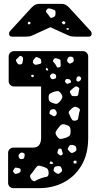

<svg xmlns="http://www.w3.org/2000/svg" viewBox="-20 -785 522 995"><path d="M49 190Q38 190 30 182Q22 174 22 163V7Q22 -4 30 -12Q38 -20 49 -20H150Q173 -20 183 -33.5Q193 -47 193 -70V-337H52Q41 -337 33 -345Q25 -353 25 -364V-493Q25 -504 33 -512Q41 -520 52 -520H410Q421 -520 429 -512Q437 -504 437 -493V-70Q437 12 403.5 70Q370 128 312.5 159Q255 190 182 190ZM91 -494Q84 -497 81 -494Q78 -491 73 -485Q67 -480 64 -477Q61 -474 64 -467Q69 -458 72.5 -454Q76 -450 86 -451Q95 -453 96 -458.5Q97 -464 99 -473Q100 -481 99 -485.5Q98 -490 91 -494ZM362 -476Q361 -483 359 -486.5Q357 -490 350 -491Q342 -492 338 -490.5Q334 -489 331 -482Q327 -475 327.5 -470.5Q328 -466 334 -460Q340 -454 344 -455.5Q348 -457 355 -461Q364 -465 362 -476ZM174 -488Q166 -491 163 -486.5Q160 -482 154 -475Q147 -466 153 -457Q160 -447 171 -450Q181 -453 187.5 -454Q194 -455 194 -465Q194 -476 189.5 -480Q185 -484 174 -488ZM286 -479Q276 -482 270 -483.5Q264 -485 258 -477Q252 -469 256.5 -464.5Q261 -460 267 -452Q272 -444 274.5 -438.5Q277 -433 286 -436Q295 -439 294.5 -444.5Q294 -450 294 -459Q294 -467 293.5 -471.5Q293 -476 286 -479ZM228 -428 221 -435 217 -425 222 -420H230ZM261 -403Q250 -407 243 -398Q238 -393 239 -389.5Q240 -386 243 -380Q248 -373 258 -375Q265 -377 268 -379Q271 -381 271 -387Q272 -399 261 -403ZM151 -398 141 -396 144 -386 151 -385 157 -392ZM399 -383Q395 -391 385 -389Q377 -387 376 -377Q375 -372 375.5 -369Q376 -366 381 -363Q388 -360 396 -368Q403 -376 399 -383ZM348 -362Q347 -372 336 -375Q330 -376 326 -376Q322 -376 319 -370Q315 -364 317.5 -361Q320 -358 324 -353Q327 -350 329.5 -350.5Q332 -351 336 -353Q342 -355 345 -355.5Q348 -356 348 -362ZM384 -334Q376 -339 371 -336.5Q366 -334 359 -328Q350 -320 345 -315.5Q340 -311 345 -301Q350 -289 356 -287.5Q362 -286 375 -287Q384 -288 385 -294Q386 -300 388 -310Q390 -319 391 -324Q392 -329 384 -334ZM295 -302Q287 -313 279.5 -313Q272 -313 258 -309Q245 -304 238.5 -299.5Q232 -295 232 -281Q232 -266 237.5 -260Q243 -254 257 -250Q270 -245 277 -248Q284 -251 293 -262Q302 -274 303 -282Q304 -290 295 -302ZM384 -227Q370 -234 362 -230Q354 -226 343 -214Q334 -205 336.5 -198.5Q339 -192 345 -180Q350 -169 354.5 -163.5Q359 -158 371 -160Q383 -162 384.5 -169Q386 -176 388 -188Q390 -202 393.5 -211Q397 -220 384 -227ZM273 -206Q269 -213 266 -216.5Q263 -220 255 -219Q246 -218 242.5 -215.5Q239 -213 237 -204Q235 -196 239 -193.5Q243 -191 250 -187Q256 -183 259.5 -182.5Q263 -182 268 -186Q277 -194 273 -206ZM323 -138Q308 -143 300.5 -140Q293 -137 284 -124Q273 -111 269 -102Q265 -93 275 -79Q285 -64 294.5 -65Q304 -66 321 -71Q335 -76 340.5 -82Q346 -88 346 -103Q346 -119 342 -126Q338 -133 323 -138ZM376 -16Q374 -26 369.5 -29Q365 -32 355 -34Q346 -35 342 -32Q338 -29 334 -21Q330 -14 332 -10Q334 -6 340 0Q346 6 350 7.5Q354 9 361 5Q369 1 373 -2.5Q377 -6 376 -16ZM302 -1Q300 -7 299 -11Q298 -15 291 -15Q284 -15 282.5 -11.5Q281 -8 279 -1Q275 9 283 14Q288 18 291.5 20Q295 22 301 18Q307 14 305.5 10Q304 6 302 -1ZM102 8Q91 2 82 11Q73 20 78 31Q81 37 84.5 38.5Q88 40 96 39Q102 38 104 35Q106 32 107 25Q108 19 108 15Q108 11 102 8ZM377 49 366 47 360 53 363 62H376ZM250 54 241 51 237 63 247 65 257 62ZM232 112Q232 93 222.5 87Q213 81 194 76Q179 71 173 76.5Q167 82 158 95Q147 111 139 119.5Q131 128 142 144Q154 159 164 152Q174 145 192 139Q209 133 220.5 131.5Q232 130 232 112ZM299 87Q296 79 291.5 77Q287 75 279 76Q270 77 265.5 79Q261 81 259 90Q256 98 259 102Q262 106 270 111Q277 116 281.5 116Q286 116 293 110Q300 105 301.5 100.5Q303 96 299 87ZM87 96Q87 89 82.5 88Q78 87 71 85Q65 84 61.5 83.5Q58 83 55 88Q50 95 48 99.5Q46 104 52 110Q57 117 61.5 116.5Q66 116 74 113Q82 110 84.5 107Q87 104 87 96ZM43 -595Q27 -595 27 -611Q27 -619 32 -624L144 -746Q162 -765 181 -765H301Q320 -765 338 -746L450 -624Q455 -619 455 -611Q455 -595 439 -595H373Q363 -595 353.5 -596Q344 -597 333 -602L241 -644L149 -602Q139 -597 129 -596Q119 -595 109 -595ZM249 -738Q239 -741 233 -741.5Q227 -742 221 -734Q216 -725 220 -720.5Q224 -716 230 -709Q236 -701 239.5 -695.5Q243 -690 252 -694Q263 -698 265.5 -703Q268 -708 268 -720Q268 -730 263 -732.5Q258 -735 249 -738ZM311 -676 300 -671 305 -660 314 -659 320 -668ZM138 -670 129 -673 123 -665 129 -658 137 -661ZM336 -640 324 -638 326 -631 335 -630Z"/></svg>

Font: Rubik Moonrocks
Style: Regular
Weight: 400
Designer: Hubert and Fischer, NaN
Foundry: Hubert and Fischer, NaN
Version: Version 2.200